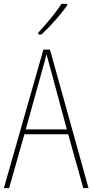

<svg xmlns="http://www.w3.org/2000/svg" viewBox="-20 -971 477 991"><path d="M327 -944V-951H297C265 -901 223 -852 178 -803V-793H194C237 -832 294 -896 327 -944ZM410 0H437L238 -715H204L0 0H27L106 -278H332ZM243 -607 325 -303H113L197 -606C206 -638 213 -662 220 -691C228 -660 235 -637 243 -607Z"/></svg>

Font: Noto Sans Gurmukhi Condensed Thin
Style: Regular
Weight: 100
Width: 3
Designer: Jelle Bosma - Monotype Design Team
Foundry: Monotype Imaging Inc.
Version: Version 2.004